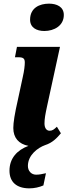

<svg xmlns="http://www.w3.org/2000/svg" viewBox="-20 -793 370 1053"><path d="M223 -623C277 -623 330 -652 330 -711C330 -756 291 -773 249 -773C197 -773 145 -750 145 -685C145 -642 180 -623 223 -623ZM141 240C168 240 195 234 218 224L232 157C211 162 194 165 178 165C152 165 133 145 133 117C133 57 188 17 227 3C268 -10 292 -36 314 -62L292 -98C276 -83 268 -76 252 -76C235 -76 224 -91 224 -116C224 -142 229 -168 238 -210L309 -536H73L62 -479H80C108 -479 116 -472 116 -450C116 -435 113 -405 105 -371L79 -250C60 -167 53 -120 53 -91C53 -37 83 -3 136 7C74 30 32 75 32 143C32 206 72 240 141 240Z"/></svg>

Font: Noto Serif ExtraCondensed Black
Style: Italic
Weight: 900
Width: 2
Italic angle: -12°
Designer: Monotype Design Team
Foundry: Monotype Imaging Inc.
Version: Version 2.014